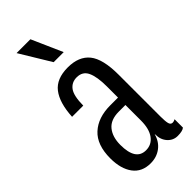

<svg xmlns="http://www.w3.org/2000/svg" viewBox="-240 -773 824 824"><g transform="rotate(-45 171.5 -361.0)"><path d="M133.8 9.8Q81.1 9.8 53.5 -27.3Q25.9 -64.5 25.9 -127.9Q25.9 -209.5 69.3 -249.3Q112.8 -289.1 187 -289.1H233.9V-356.9Q233.9 -415 219.7 -445.6Q205.6 -476.1 169.9 -476.1Q139.2 -476.1 121.8 -452.6Q104.5 -429.2 104 -370.1H36.1Q40.5 -451.2 72.3 -492.2Q104 -533.2 172.9 -533.2Q239.7 -533.2 272.5 -492.7Q305.2 -452.1 305.2 -356.9V-101.1Q305.2 -74.2 308.6 -60.5Q312 -46.9 324.2 -46.9Q331.5 -46.9 339.8 -51.8V-1Q328.6 8.8 298.8 8.8Q272 8.8 253.4 -11.7Q234.9 -32.2 234.9 -64V-65.9H233.9Q224.1 -30.3 197.3 -10.3Q170.4 9.8 133.8 9.8ZM61 -731.9H145L207 -591.8H146ZM97.2 -138.2Q97.2 -43.9 159.2 -43.9Q193.4 -43.9 213.6 -71.5Q233.9 -99.1 233.9 -149.9V-244.1H193.8Q144 -244.1 120.6 -215.3Q97.2 -186.5 97.2 -138.2Z"/></g></svg>

Font: Lumene Sans Condensed
Style: Regular
Weight: 400
Width: 3
Designer: Deni Anggara
Version: Version 1.003;Glyphs 3.1.2 (3151)